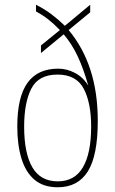

<svg xmlns="http://www.w3.org/2000/svg" viewBox="-20 -781 486 811"><path d="M224 10Q163 10 125.5 -22Q88 -54 70.5 -112Q53 -170 53 -246Q53 -371 96 -431Q139 -491 226 -491Q263 -491 297.5 -472.5Q332 -454 353 -419Q333 -490 308.5 -542.5Q284 -595 249 -636L153 -557V-589L233 -654Q208 -680 184.5 -698.5Q161 -717 132 -733V-761Q169 -742 197 -721Q225 -700 254 -672L361 -761V-729L270 -654Q331 -581 362 -485.5Q393 -390 393 -270Q393 -124 351 -57Q309 10 224 10ZM224 -15Q295 -15 330 -74Q365 -133 365 -246Q365 -347 333.5 -406.5Q302 -466 223 -466Q143 -466 112.5 -407Q82 -348 82 -246Q82 -134 116.5 -74.5Q151 -15 224 -15Z"/></svg>

Font: Noto Serif Sinhala Condensed Thin
Style: Regular
Weight: 100
Width: 3
Designer: Jelle Bosma - Monotype Design Team
Foundry: Monotype Imaging Inc.
Version: Version 2.007; ttfautohint (v1.8.4.7-5d5b)